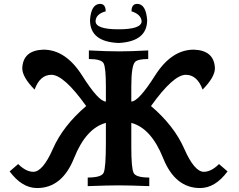

<svg xmlns="http://www.w3.org/2000/svg" viewBox="-20 -951 1220 981"><path d="M1002.4 9.8Q874.5 9.8 813.5 -143.1Q752.4 -295.9 650.9 -323.2V-199.2Q650.9 -89.8 663.1 -66.9Q675.3 -43.9 742.7 -43.9V0Q638.7 -3.9 585.4 -3.9Q534.2 -3.9 428.2 0V-43.9Q497.6 -43.9 509.3 -67.9Q521 -91.8 521 -220.7V-323.2Q419.4 -295.9 358.4 -143.1Q297.4 9.8 169.4 9.8Q92.3 9.8 29.3 -75.2L72.8 -112.8Q112.8 -73.2 150.4 -73.2Q198.7 -73.2 250.5 -190.9Q302.2 -308.6 420.4 -409.2Q306.2 -568.8 242.7 -568.8Q184.1 -568.8 156.7 -493.2Q93.8 -557.1 93.8 -602.1Q97.2 -693.8 201.7 -697.3Q315.9 -697.3 399.9 -564.7Q483.9 -432.1 521 -432.1V-508.8Q521 -606 509.3 -627.7Q497.6 -649.4 434.1 -649.4V-693.4Q527.8 -688.5 588.4 -688.5Q647.9 -688.5 737.3 -693.4V-649.4Q683.6 -649.4 669.9 -634.3Q650.9 -613.8 650.9 -509.3V-432.1Q688 -432.1 772 -564.7Q856 -697.3 970.2 -697.3Q1074.7 -693.8 1078.1 -602.1Q1078.1 -557.1 1015.1 -493.2Q987.8 -568.8 929.2 -568.8Q865.7 -568.8 751.5 -409.2Q869.6 -308.6 921.4 -190.9Q973.1 -73.2 1021.5 -73.2Q1059.1 -73.2 1099.1 -112.8L1142.6 -75.2Q1079.6 9.8 1002.4 9.8ZM586.9 -731.4Q439.9 -736.8 439.9 -848.6Q445.3 -929.7 490.7 -931.2Q520 -931.2 520 -893.1Q469.7 -879.4 468.3 -842.8Q468.3 -801.3 585.4 -801.3Q703.6 -801.3 703.6 -842.8Q700.7 -877.9 651.9 -893.1Q651.9 -931.2 681.2 -931.2Q725.6 -930.7 731.9 -848.6Q731.9 -739.3 586.9 -731.4Z"/></svg>

Font: Kelvinch
Style: Bold
Weight: 700
Designer: Paul James Miller
Foundry: High-Logic / Made with FontCreator
Version: Version 3.501;March 28, 2021;FontCreator 13.0.0.2683 64-bit